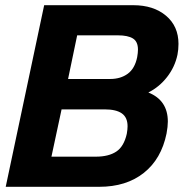

<svg xmlns="http://www.w3.org/2000/svg" viewBox="-20 -719 707 739"><path d="M150 -699H493Q571 -699 619 -658.5Q667 -618 667 -550Q667 -528 663 -508Q653 -461 623 -422.5Q593 -384 551 -363Q626 -333 626 -251Q626 -232 621 -205Q601 -107 533.5 -53.5Q466 0 362 0H2ZM404 -415Q444 -415 471.5 -435Q499 -455 508 -499Q511 -516 511 -528Q511 -559 491.5 -571Q472 -583 434 -583H277L242 -415ZM349 -116Q398 -116 427.5 -135.5Q457 -155 468 -204Q471 -221 471 -233Q471 -267 449 -282.5Q427 -298 383 -298H217L178 -116Z"/></svg>

Font: Prompt SemiBold
Style: Italic
Weight: 600
Italic angle: -12°
Designer: Katatrad Team
Foundry: CadsonDemak
Version: Version 1.001